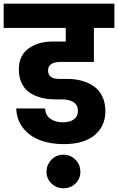

<svg xmlns="http://www.w3.org/2000/svg" viewBox="-37 -760 639 1039"><path d="M-17.1 -608.9V-740.2H582V-608.9H471.2V-424.8H288.1Q260.3 -424.8 241.7 -414.1Q223.1 -403.3 223.1 -378.9Q223.1 -333 282.2 -333H327.1Q367.7 -333 402.8 -323.7Q438 -314.5 468 -294.9Q498 -275.4 515.6 -240.2Q533.2 -205.1 533.2 -158.2Q533.2 -76.2 474.4 -28.1Q415.5 20 308.1 20Q234.9 20 178.2 -2Q121.6 -23.9 87.4 -68.1Q53.2 -112.3 50.8 -172.9H207Q208.5 -136.7 235.6 -117.4Q262.7 -98.1 303.2 -98.1Q341.8 -98.1 363.3 -114.5Q384.8 -130.9 384.8 -159.2Q384.8 -191.4 361.3 -206.8Q337.9 -222.2 297.9 -222.2H262.2Q236.3 -222.2 212.2 -225.6Q188 -229 160.2 -239.7Q132.3 -250.5 112.1 -267.6Q91.8 -284.7 78.4 -314.7Q64.9 -344.7 64.9 -383.8Q64.9 -458.5 116.5 -496.8Q168 -535.2 248 -535.2H318.8V-608.9ZM306.2 258.8Q268.1 258.8 241.5 232.9Q214.8 207 214.8 169.9Q214.8 131.3 241.5 104.2Q268.1 77.1 306.2 77.1Q344.7 77.1 371.3 104Q397.9 130.9 397.9 169.9Q397.9 207.5 371.3 233.2Q344.7 258.8 306.2 258.8Z"/></svg>

Font: SVN-Poppins
Style: Bold
Weight: 700
Designer: Ninad Kale (Devanagari), Jonny Pinhorn (Latin)
Foundry: Indian Type Foundry
Version: Version 3.200;PS 1.000;hotconv 16.6.54;makeotf.lib2.5.65590